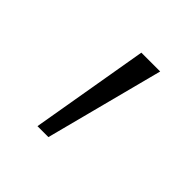

<svg xmlns="http://www.w3.org/2000/svg" viewBox="-93 -777 447 447"><g transform="rotate(45 130.0 -554.0)"><path d="M134 -700H196L120 -408H84Z"/></g></svg>

Font: Jost* Light
Style: Regular
Weight: 300
Version: Version 3.7